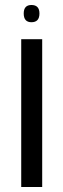

<svg xmlns="http://www.w3.org/2000/svg" viewBox="-20 -749 254 769"><path d="M138 -695Q138 -729 106 -729Q75 -729 75 -695Q75 -660 106 -660Q138 -660 138 -695ZM149 0V-592H65V0Z"/></svg>

Font: Noto Sans Hebrew Extra Condensed
Style: Regular
Weight: 400
Width: 2
Designer: Monotype Design Team
Foundry: Monotype Imaging Inc.
Version: 1.000